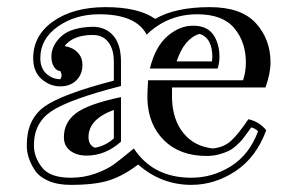

<svg xmlns="http://www.w3.org/2000/svg" viewBox="-20 -484 825 538"><path d="M521 -412Q560 -412 577.5 -387Q595 -362 595 -324Q595 -310 590 -292H400Q415 -353 449 -382.5Q483 -412 521 -412ZM319 -212V-87Q275 -48 223 -48Q195 -48 177 -61.5Q159 -75 159 -100Q159 -140 192 -166Q225 -192 319 -212ZM258 -444Q191 -444 142 -409.5Q93 -375 93 -321Q93 -293 110 -277.5Q127 -262 149 -262Q156 -272 149 -285Q139 -285 131.5 -296.5Q124 -308 124 -325Q124 -357 152 -382.5Q180 -408 242 -409Q277 -408 298 -383.5Q319 -359 319 -311V-243Q175 -206 125 -173Q75 -140 75 -77Q75 -44 97.5 -15Q120 14 178 14Q215 14 247 2.5Q279 -9 298.5 -23Q318 -37 355 -68Q409 14 516 14Q576 14 627.5 -18.5Q679 -51 703 -116Q696 -124 684 -127Q682 -124 672.5 -111Q663 -98 658.5 -92.5Q654 -87 642.5 -76.5Q631 -66 620.5 -61Q610 -56 594 -51.5Q578 -47 559 -47Q484 -47 439.5 -91Q395 -135 393 -207V-212Q393 -229 395 -259H661Q669 -283 669 -309Q669 -366 636.5 -405Q604 -444 533 -444Q450 -444 391 -387Q361 -444 258 -444ZM575 -324Q575 -378 539 -389Q496 -376 475 -312H574Q574 -314 574.5 -318Q575 -322 575 -324ZM299 -96V-176Q228 -150 228 -100Q228 -77 246 -70Q275 -75 299 -96ZM240 -386Q185 -386 161 -355Q184 -351 197.5 -337Q211 -323 211 -302Q211 -276 194 -259Q177 -242 149 -242Q120 -242 96.5 -262.5Q73 -283 73 -321Q73 -385 129.5 -424.5Q186 -464 276 -464Q368 -464 415 -431Q471 -464 568 -464Q656 -464 697 -419Q738 -374 738 -309Q738 -279 724 -239H462V-207Q464 -148 494 -111Q524 -74 576 -68Q607 -71 627 -89Q647 -107 676 -150Q707 -143 726 -119Q698 -43 640 -4.5Q582 34 516 34Q432 34 367 -23Q328 7 288.5 20.5Q249 34 178 34Q141 34 115 22.5Q89 11 77 -8Q65 -27 60 -43.5Q55 -60 55 -77Q55 -149 103.5 -184.5Q152 -220 299 -258V-311Q299 -346 283.5 -366Q268 -386 240 -386Z"/></svg>

Font: Jacques Francois Shadow
Style: Regular
Weight: 400
Designer: Alexei Vanyashin, Nikita Kanarev (i@xarsok.ru)
Foundry: Cyreal (www.cyreal.org)
Version: Version 1.003